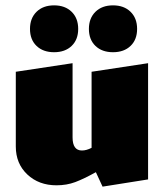

<svg xmlns="http://www.w3.org/2000/svg" viewBox="-20 -682 612 717"><path d="M533 -446V-12L363 15L338 -39Q293 -14 261 -2Q229 10 191 10Q125 10 82 -30.5Q39 -71 39 -135V-414L251 -446V-169Q251 -120 286 -120Q303 -120 322 -130V-414ZM92 -574Q92 -614 116.5 -638Q141 -662 182 -662Q223 -662 247.5 -638Q272 -614 272 -574Q272 -534 247.5 -510.5Q223 -487 182 -487Q141 -487 116.5 -510.5Q92 -534 92 -574ZM312 -574Q312 -614 336.5 -638Q361 -662 402 -662Q443 -662 467.5 -638Q492 -614 492 -574Q492 -534 467.5 -510.5Q443 -487 402 -487Q361 -487 336.5 -510.5Q312 -534 312 -574Z"/></svg>

Font: Ysabeau Black
Style: Regular
Weight: 900
Designer: Christian Thalmann (Catharsis Fonts)
Version: Version 0.003